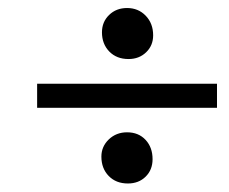

<svg xmlns="http://www.w3.org/2000/svg" viewBox="-20 -542 557 467"><path d="M292.5 -398.4Q263.7 -398.4 245.8 -416.7Q228 -435.1 228 -463.4Q228 -488.8 245.4 -505.6Q262.7 -522.5 289.1 -522.5Q316.4 -522.5 334.5 -503.7Q352.5 -484.9 352.5 -456.1Q352.5 -431.2 335.4 -414.8Q318.4 -398.4 292.5 -398.4ZM70.3 -279.8V-338.4H507.8V-279.8ZM291 -95.7Q262.2 -95.7 244.4 -114Q226.6 -132.3 226.6 -161.1Q226.6 -185.5 244.6 -202.9Q262.7 -220.2 289.1 -220.2Q316.9 -220.2 334 -201.9Q351.1 -183.6 351.1 -154.8Q351.1 -128.9 334.2 -112.3Q317.4 -95.7 291 -95.7Z"/></svg>

Font: Elstob Grade
Style: Italic
Weight: 400
Italic angle: -20°
Designer: Peter S. Baker
Version: Version 1.015